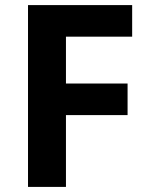

<svg xmlns="http://www.w3.org/2000/svg" viewBox="-20 -734 589 754"><path d="M239 0H90V-714H499V-590H239V-406H481V-282H239Z"/></svg>

Font: Noto Sans New Tai Lue
Style: Bold
Weight: 700
Version: Version 2.003